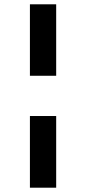

<svg xmlns="http://www.w3.org/2000/svg" viewBox="-20 -678 397 892"><path d="M119 -326V-658H241V-326ZM119 194V-139H241V194Z"/></svg>

Font: Ysabeau SC ExtraBold
Style: Regular
Weight: 800
Designer: Christian Thalmann (Catharsis Fonts)
Version: Version 2.001;gftools[0.9.30]; featfreeze: smcp